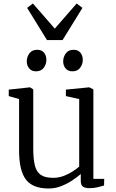

<svg xmlns="http://www.w3.org/2000/svg" viewBox="-20 -1066 662 1097"><path d="M491.5 9Q467.5 9 454.5 0.8Q441.5 -7.5 441.5 -33V-72Q421.5 -54 392.2 -34.8Q363 -15.5 328.8 -2.2Q294.5 11 258.5 11Q166.5 11 127.8 -40.5Q89 -92 89 -206V-500L30 -517V-554L151 -567H152L170 -555V-218Q170 -158.5 179 -121.5Q188 -84.5 212.5 -67.2Q237 -50 283.5 -50Q315 -50 343 -60.5Q371 -71 394 -85.8Q417 -100.5 432.5 -114V-500L356.5 -517V-554L489.5 -567H490.5L513.5 -555V-44H575.5L574.5 -6Q558 -1.5 538 3.8Q518 9 491.5 9ZM185 -658.5Q160.5 -658.5 146.8 -675Q133 -691.5 133 -716Q133 -740.5 148 -761Q163 -781.5 192 -781.5H193Q218 -781.5 231.5 -765Q245 -748.5 245 -724Q245 -699.5 230.2 -679Q215.5 -658.5 186 -658.5ZM393 -658.5Q368.5 -658.5 354.8 -675Q341 -691.5 341 -716Q341 -740.5 356 -761Q371 -781.5 400 -781.5H401Q426 -781.5 439.5 -765Q453 -748.5 453 -724Q453 -699.5 438.2 -679Q423.5 -658.5 394 -658.5ZM248.5 -837 135 -1021 168 -1046 293 -902.5 418 -1046 451 -1021 337.5 -837Z"/></svg>

Font: Merriweather Light
Style: Regular
Weight: 300
Version: Version 2.100